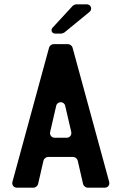

<svg xmlns="http://www.w3.org/2000/svg" viewBox="-20 -872 565 892"><path d="M59 0H135C145 0 155 -8 157 -17L182 -126C184 -135 194 -143 204 -143H319C329 -143 339 -135 341 -126L366 -17C368 -8 378 0 388 0H466C482 0 491 -13 487 -28L317 -651C315 -659 305 -667 296 -667H229C220 -667 210 -659 208 -651L38 -28C34 -13 43 0 59 0ZM213 -259 241 -380C246 -403 278 -403 283 -380L311 -259C314 -244 304 -232 289 -232H235C220 -232 210 -244 213 -259ZM236 -716H265C268 -716 277 -719 279 -721L395 -816C411 -828 403 -852 383 -852H335C331 -852 321 -848 318 -845L224 -743C214 -732 221 -716 236 -716Z"/></svg>

Font: DIN Rundschrift
Style: Breit
Weight: 400
Width: 7
Version: Version 1.027